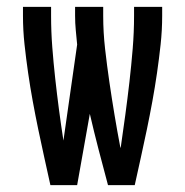

<svg xmlns="http://www.w3.org/2000/svg" viewBox="-20 -540 540 560"><path d="M373 0H295Q281 -52 267.5 -104Q254 -156 242 -208L205 0H127Q118 -41 109 -81.5Q100 -122 91.5 -163Q83 -204 75.5 -245Q68 -286 62 -327.5Q56 -369 51.5 -410.5Q47 -452 47 -494V-520H129V-494Q129 -448 132.5 -402.5Q136 -357 141 -311.5Q146 -266 152 -220.5Q158 -175 165 -130L205 -410Q203 -431 201 -452Q199 -473 199 -494V-520H281V-494Q281 -446 286.5 -397.5Q292 -349 299 -301Q306 -253 314 -205Q322 -157 331 -110L332 -109Q339 -157 345.5 -205Q352 -253 357.5 -301Q363 -349 367 -397.5Q371 -446 371 -494V-520H453V-494Q453 -452 448.5 -410.5Q444 -369 438 -327.5Q432 -286 424.5 -245Q417 -204 408.5 -163Q400 -122 391 -81.5Q382 -41 373 0Z"/></svg>

Font: Iosevka Custom Medium
Style: Regular
Weight: 500
Monospace: yes
Designer: Belleve Invis
Foundry: Belleve Invis
Version: Version 32.5.0; ttfautohint (v1.8.4)